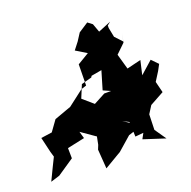

<svg xmlns="http://www.w3.org/2000/svg" viewBox="-184 -890 1156 1164"><g transform="rotate(-20 394.5 -308.5)"><path d="M531 -295 500 -304H450L375 -264L308 -322L342 -404L409 -422L474 -534L452 -529L414 -431L482 -443L447 -325L553 -278ZM632 -701 549 -667 529 -722 500 -744 437 -703 406 -655 371 -610 440 -568 365 -523 364 -457 363 -387 329 -376 226 -297 221 -296 119 -259 70 -191 -1 -181 22 -83 32 -49 2 12 -35 89 23 71 131 -2 130 -68 242 -92 229 -137 318 -75 386 -118 423 -202 352 -173 329 -200 316 -177 333 -144 309 -24 292 18 298 3 307 127 398 73 417 62 505 -15 595 -44 493 -111 561 -75 534 -98 538 6 591 1 572 36 711 81 660 7 663 -92 694 -141 785 -191 767 -263 803 -320 824 -359 784 -400 704 -329 725 -420 634 -398 606 -497 665 -554 676 -611 666 -561 623 -607 611 -668V-684Z"/></g></svg>

Font: Hussar Lance
Style: Italic
Weight: 700
Foundry: Cannot Into Space Fonts, PlusOne Fonts
Version: Version 2.27